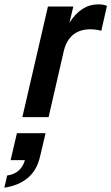

<svg xmlns="http://www.w3.org/2000/svg" viewBox="-103 -540 513 885"><path d="M0 0 118 -510H235L217 -435Q271 -520 350 -520Q374 -520 390 -513L364 -398Q355 -401 340.5 -403Q326 -405 314 -405Q218 -405 192 -309L121 0ZM-83 325 -70 269Q-6 260 12 198H-54L-25 74H107L82 180Q67 246 24 281Q-19 316 -83 325Z"/></svg>

Font: Instrument Sans SemiCondensed SemiBold Italic
Style: Regular
Weight: 600
Width: 4
Italic angle: -13°
Designer: Rodrigo Fuenzalida
Foundry: fragTYPE
Version: Version 1.000; ttfautohint (v1.8.4.7-5d5b);gftools[0.9.28]